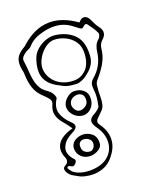

<svg xmlns="http://www.w3.org/2000/svg" viewBox="-146 -595 781 961"><g transform="rotate(-20 244.5 -115.0)"><path d="M377 -458Q394 -478 410 -474.5Q426 -471 436 -448Q441 -436 447.5 -424Q454 -412 462 -402Q489 -366 455 -337Q448 -331 442.5 -321Q437 -311 436 -301Q432 -258 411.5 -223Q391 -188 362 -156Q351 -143 351 -122Q348 -100 348.5 -77Q349 -54 344 -32Q341 -18 329.5 -5.5Q318 7 307 17Q295 27 291.5 36.5Q288 46 298 59Q327 99 327 141Q327 183 298 221Q270 261 228 273.5Q186 286 140 275Q124 272 109 263.5Q94 255 80 247Q70 241 62 229Q54 217 54 207Q52 198 68 189Q78 184 81 173.5Q84 163 79 153Q60 109 80.5 77Q101 45 163 28Q153 14 145 3Q137 -8 128 -18Q108 -41 102 -65.5Q96 -90 109 -118Q117 -135 107 -148Q97 -161 83 -174Q53 -201 42 -233.5Q31 -266 30 -307Q30 -314 29 -321Q28 -328 26 -335Q19 -372 30 -395Q41 -418 75 -437Q78 -439 81.5 -441.5Q85 -444 87 -447Q224 -567 377 -458ZM412 -434Q409 -439 403.5 -439.5Q398 -440 394 -436Q382 -423 374.5 -426.5Q367 -430 347 -446Q318 -470 286 -478Q254 -486 217 -481Q186 -476 158 -465.5Q130 -455 107 -430Q102 -423 93 -419.5Q84 -416 76 -411Q63 -403 54.5 -392.5Q46 -382 50 -364Q52 -351 53 -338.5Q54 -326 55 -313Q58 -268 67 -244Q76 -220 88 -208Q100 -196 111.5 -188.5Q123 -181 130 -170Q135 -163 138.5 -153.5Q142 -144 139 -139Q114 -99 124.5 -66Q135 -33 166 -4Q185 13 180.5 26Q176 39 152 50Q138 57 124.5 67.5Q111 78 103 92Q89 114 95 136Q101 158 120 177Q127 184 117.5 196.5Q108 209 97 207Q92 205 87 201.5Q82 198 77 200Q67 203 75 214Q83 225 87 230Q108 248 143 254Q178 260 214 253Q250 246 272 226Q305 197 307 152.5Q309 108 278 65Q260 40 264 24Q268 8 295 -5Q303 -10 312.5 -18Q322 -26 323 -33Q328 -56 330 -76.5Q332 -97 329 -120Q327 -137 330.5 -149Q334 -161 347 -172Q373 -194 388.5 -222Q404 -250 409 -283Q411 -303 417.5 -319.5Q424 -336 440 -349Q445 -354 448 -363.5Q451 -373 448 -377Q441 -393 431.5 -406.5Q422 -420 412 -434ZM370 -286Q369 -258 355 -236Q341 -214 308 -191Q303 -187 286.5 -180Q270 -173 259 -174Q234 -175 219 -178Q204 -181 191.5 -187.5Q179 -194 159 -205Q115 -231 104 -269.5Q93 -308 113 -364Q122 -389 144 -407.5Q166 -426 193.5 -435Q221 -444 248 -439Q307 -429 340.5 -393Q374 -357 370 -286ZM348 -307Q349 -344 330.5 -369Q312 -394 283.5 -407Q255 -420 226 -420Q203 -420 179.5 -402.5Q156 -385 140.5 -358.5Q125 -332 124 -306Q124 -277 140 -251Q156 -225 185.5 -209.5Q215 -194 253 -194Q291 -194 318.5 -222Q346 -250 348 -307ZM300 -85Q300 -54 281.5 -34Q263 -14 238 -14Q210 -15 189.5 -35.5Q169 -56 169 -82Q170 -106 191.5 -125.5Q213 -145 235 -144Q264 -143 282.5 -126.5Q301 -110 300 -85ZM276 -82Q277 -105 265.5 -114Q254 -123 240 -122Q223 -121 211 -111.5Q199 -102 197 -85Q196 -72 205.5 -57.5Q215 -43 230 -43Q244 -42 259.5 -52.5Q275 -63 276 -82ZM266 137Q267 162 246.5 175Q226 188 204 189Q175 190 155 172Q135 154 135 126Q136 102 155 88.5Q174 75 201 75Q226 76 246 92Q266 108 266 137ZM232 148Q240 127 228 113.5Q216 100 198 99Q183 98 175 106.5Q167 115 168 130Q168 148 180 157.5Q192 167 208 167Q215 168 223 160.5Q231 153 232 148Z"/></g></svg>

Font: Shizuru
Style: Regular
Weight: 400
Version: Version 1.000